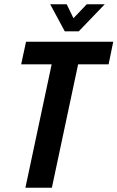

<svg xmlns="http://www.w3.org/2000/svg" viewBox="-20 -887 555 907"><path d="M224 -583H80L103 -690H515L493 -583H349L225 0H100ZM217 -867H295L327 -801L390 -867H475L352 -739H286Z"/></svg>

Font: Decalotype SemiBold Italic
Style: Regular
Weight: 600
Italic angle: -12°
Designer: Alfredo Marco Pradil
Foundry: Alfredo Marco Pradil
Version: Version 1.0